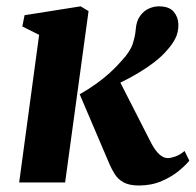

<svg xmlns="http://www.w3.org/2000/svg" viewBox="-20 -576 618 606"><path d="M40.5 0 103.5 -466 50.5 -492.5 57.5 -528 234.5 -556 259.5 -541 185.5 0ZM418.5 9.5Q388.5 9.5 370.5 -0.2Q352.5 -10 342.8 -25.5Q333 -41 326 -57L231.5 -278.5Q259 -294 282.5 -310.8Q306 -327.5 326.5 -346Q347 -364.5 365 -385.5Q391.5 -414 399.2 -438.5Q407 -463 408.5 -484Q410.5 -509.5 422 -525.5Q433.5 -541.5 449.5 -548.8Q465.5 -556 481 -556Q514 -556 528.2 -539Q542.5 -522 543 -499.5Q543.5 -473.5 533 -453.8Q522.5 -434 508.5 -419Q492.5 -399.5 468.2 -380.8Q444 -362 416.2 -345.5Q388.5 -329 361.2 -315.8Q334 -302.5 310.5 -293L346.5 -341.5L458 -123Q470 -100.5 483 -88.8Q496 -77 509.5 -77Q519 -77 533.8 -82.2Q548.5 -87.5 562.5 -99.5L577.5 -69Q568 -56.5 545.8 -37.8Q523.5 -19 491 -4.8Q458.5 9.5 418.5 9.5Z"/></svg>

Font: Merriweather 48pt ExtraBold
Style: Italic
Weight: 800
Italic angle: -7.8°
Version: Version 2.101